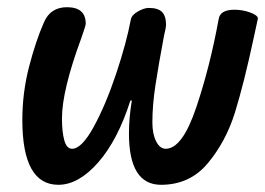

<svg xmlns="http://www.w3.org/2000/svg" viewBox="-20 -495 736 533"><path d="M142 18Q42 18 42 -162Q42 -237 60.5 -309Q79 -381 102 -433Q120 -475 166 -475Q218 -475 218 -429Q218 -424 206 -390Q152 -244 152 -166Q152 -129 158.5 -105.5Q165 -82 180 -82Q207 -82 240.5 -143.5Q274 -205 302.5 -290.5Q331 -376 343 -440Q345 -453 362.5 -463Q380 -473 393 -473Q419 -473 430 -461.5Q441 -450 441 -425Q441 -420 435 -394Q420 -314 411.5 -258.5Q403 -203 403 -155Q403 -123 413.5 -102.5Q424 -82 440 -82Q486 -82 524.5 -196Q563 -310 587 -442Q591 -468 631 -468Q653 -468 674 -460.5Q695 -453 696 -444L685 -393Q657 -262 632 -182Q607 -102 557 -42Q507 18 427 18Q338 18 338 -124Q338 -168 346 -216H342Q307 -106 252.5 -44Q198 18 142 18Z"/></svg>

Font: Sriracha
Style: Regular
Weight: 400
Designer: Suppakit Chalermlarp
Version: Version 1.002g